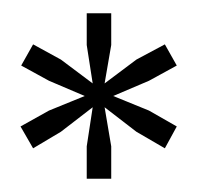

<svg xmlns="http://www.w3.org/2000/svg" viewBox="-20 -749 299 290"><path d="M111 -528 120 -587 72 -550 30 -525 11 -558 54 -582 108 -604 54 -627 12 -650 30 -682 72 -659 120 -623 111 -681V-729H148V-681L138 -623L186 -659L229 -682L247 -650L205 -627L151 -604L205 -582L247 -558L229 -525L186 -550L138 -587L148 -528V-479H111Z"/></svg>

Font: Mona Sans Condensed
Style: Regular
Weight: 400
Width: 3
Designer: Deni Anggara
Foundry: GitHub
Version: Version 2.000